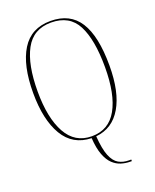

<svg xmlns="http://www.w3.org/2000/svg" viewBox="-170 -821 916 1136"><g transform="rotate(-20 288.5 -253.0)"><path d="M449 219Q421 219 393 210.5Q365 202 341.5 180Q318 158 302 116.5Q286 75 282 10Q165 7 106.5 -91.5Q48 -190 48 -359Q48 -533 107.5 -629Q167 -725 289 -725Q412 -725 470 -634Q528 -543 528 -358Q528 -191 472 -96Q416 -1 311 9Q317 91 334.5 134Q352 177 380 193Q408 209 445 209H459V219ZM288 0Q395 0 447.5 -93.5Q500 -187 500 -358Q500 -531 452.5 -623Q405 -715 289 -715Q177 -715 126.5 -621Q76 -527 76 -358Q76 -191 129 -95.5Q182 0 288 0Z"/></g></svg>

Font: Noto Serif Display Condensed Thin
Style: Regular
Weight: 100
Width: 3
Designer: Monotype Design Team
Foundry: Monotype Imaging Inc.
Version: Version 2.009